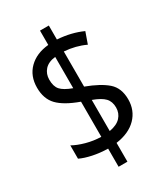

<svg xmlns="http://www.w3.org/2000/svg" viewBox="-200 -851 872 999"><g transform="rotate(-30 236.0 -351.0)"><path d="M209 -51Q161 -52 118.5 -61Q76 -70 47 -84V-164Q77 -147 120.5 -135Q164 -123 209 -122V-333Q123 -364 85 -403.5Q47 -443 47 -510Q47 -580 91 -623.5Q135 -667 209 -674V-760H262V-676Q305 -673 342 -664Q379 -655 412 -640L388 -572Q331 -599 262 -604V-393Q345 -362 386.5 -325.5Q428 -289 428 -221Q428 -155 384.5 -110.5Q341 -66 262 -55V58H209ZM209 -602Q166 -597 144.5 -573Q123 -549 123 -514Q123 -474 141.5 -453Q160 -432 209 -414ZM262 -126Q308 -134 330 -158Q352 -182 352 -216Q352 -252 331.5 -273.5Q311 -295 262 -313Z"/></g></svg>

Font: Noto Sans Lao Condensed
Style: Regular
Weight: 400
Width: 3
Designer: Monotype Design Team
Foundry: Monotype Imaging Inc.
Version: Version 2.003; ttfautohint (v1.8.4.7-5d5b)